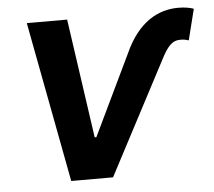

<svg xmlns="http://www.w3.org/2000/svg" viewBox="-45 -601 725 650"><g transform="rotate(-5 318.0 -276.5)"><path d="M68.2 -545.5 171.5 0H313.6L513.8 -380.7C535.9 -424 551.8 -444.2 581 -444.2C596.2 -444.2 604.4 -441.1 609.4 -439.6L635.7 -544.7C622.9 -549.4 605.1 -552.6 583.1 -552.6C515.6 -552.6 447.4 -517.4 401.3 -415.5L269.2 -140.3H263.5L205.3 -545.5Z"/></g></svg>

Font: Margiela Sans Semi Bold
Style: Italic
Weight: 600
Italic angle: -9.39999°
Designer: Stefan Endress, Andreas Faust
Version: Version 1.100;FEAKit 1.0